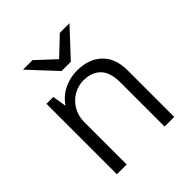

<svg xmlns="http://www.w3.org/2000/svg" viewBox="-196 -852 985 985"><g transform="rotate(-45 296.5 -360.0)"><path d="M504 -336V0H434V-320Q434 -393 400.5 -427.5Q367 -462 307 -462Q267 -462 233 -441.5Q199 -421 179 -386Q159 -351 159 -309V0H88V-511H138L150 -435Q179 -477 223 -499Q267 -521 319 -521Q403 -521 453.5 -474Q504 -427 504 -336ZM296 -627 394 -720H464L329 -575H262L127 -720H196Z"/></g></svg>

Font: Chivo Light
Style: Regular
Weight: 300
Designer: Hector Gatti
Foundry: Omnibus-Type
Version: Version 1.007